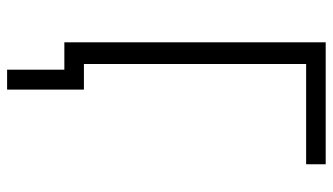

<svg xmlns="http://www.w3.org/2000/svg" viewBox="-218 -557 936 540"><g transform="rotate(90 250.0 -287.0)"><path d="M176 161V0H99V-735H442V-680H160V-55H232V161Z"/></g></svg>

Font: Iosevka Fixed Light
Style: Regular
Weight: 300
Monospace: yes
Designer: Belleve Invis
Foundry: Belleve Invis
Version: Version 32.3.0